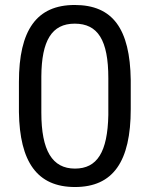

<svg xmlns="http://www.w3.org/2000/svg" viewBox="-20 -741 602 771"><path d="M505 -420C502 -625 433 -721 280 -721C127 -721 56 -620 56 -412V-291C59 -91 129 10 281 10C434 10 505 -92 505 -303ZM415 -279C412 -130 370 -64 281 -64C190 -64 146 -136 146 -289V-434C147 -578 188 -646 280 -646C373 -646 415 -580 415 -427Z"/></svg>

Font: Noto Sans KR Regular
Style: Regular
Weight: 400
Designer: Ryoko NISHIZUKA  (kana & ideographs); Paul D. Hunt (Latin, Greek & Cyrillic); Wenlong ZHANG  (bopomofo); Sandoll Communi
Foundry: Adobe Systems Incorporated
Version: Version 1.004;PS 1.004;hotconv 1.0.82;makeotf.lib2.5.63406